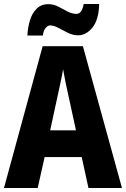

<svg xmlns="http://www.w3.org/2000/svg" viewBox="-20 -948 635 968"><path d="M426 0 392 -156H205L170 0H0L195 -715H398L595 0ZM326 -461Q318 -496 310.5 -532.5Q303 -569 298 -599Q294 -572 285 -531.5Q276 -491 270 -462L233 -291H363ZM118 -769Q120 -808 130.5 -844Q141 -880 164 -903.5Q187 -927 224 -927Q250 -927 274 -914.5Q298 -902 320.5 -890Q343 -878 366 -878Q393 -878 402 -928H480Q478 -849 446.5 -809.5Q415 -770 373 -770Q348 -770 322.5 -782.5Q297 -795 274 -807.5Q251 -820 232 -820Q222 -820 210.5 -807.5Q199 -795 196 -769Z"/></svg>

Font: Noto Sans Tamil Condensed ExtraBold
Style: Regular
Weight: 800
Width: 3
Designer: Jelle Bosma - Monotype Design Team
Foundry: Monotype Imaging Inc.
Version: Version 2.004; ttfautohint (v1.8.4.7-5d5b)